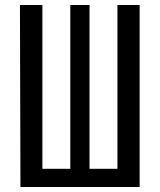

<svg xmlns="http://www.w3.org/2000/svg" viewBox="-20 -750 640 770"><path d="M540 0V-730H451V-73H339V-730H262V-73H150V-730H60L62 0Z"/></svg>

Font: Tekne LDO Medium
Style: Regular
Weight: 500
Monospace: yes
Designer: Alessio Laiso, Mario Rullo, Paolo Rosset
Foundry: Alessio Laiso
Version: Version 1.000;hotconv 1.0.109;makeotfexe 2.5.65596